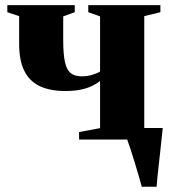

<svg xmlns="http://www.w3.org/2000/svg" viewBox="-20 -532 644 732"><path d="M520.5 180Q516 162.5 508.5 137.2Q501 112 492.8 84.8Q484.5 57.5 476.8 34Q469 10.5 464 -2.5L445 -44H600.5Q598.5 -25.5 596 -2.2Q593.5 21 590.8 46.8Q588 72.5 585.2 97.2Q582.5 122 580.2 143.5Q578 165 577 180ZM281.5 0V-28.5L361.5 -43.5V-223.5Q349 -213 330.2 -204Q311.5 -195 286.2 -190Q261 -185 228.5 -185Q171 -185 131.8 -203.5Q92.5 -222 72.8 -261.8Q53 -301.5 53 -364V-470.5L8 -485.5V-512.5H265V-485.5L221 -469.5V-378.5Q221 -325 227.8 -295Q234.5 -265 250 -253Q265.5 -241 291.5 -241Q312.5 -241 331.2 -246.5Q350 -252 361.5 -259.5V-469.5L316.5 -485.5V-512.5H591.5V-485.5L530 -470.5V-43.5L592 -28.5V0Z"/></svg>

Font: Merriweather 120pt Black
Style: Regular
Weight: 900
Designer: Eben Sorkin
Foundry: Eben Sorkin
Version: Version 2.100